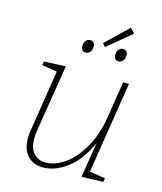

<svg xmlns="http://www.w3.org/2000/svg" viewBox="-119 -893 835 988"><g transform="rotate(15 298.0 -399.0)"><path d="M443 -35 526 -22 523 -2 408 2 438 -186Q395 -89 331 -41Q267 7 204 7Q153 7 121.5 -25Q90 -57 90 -119Q90 -142 94 -163L145 -488L64 -501L67 -521L183 -526L125 -165Q122 -144 122 -125Q122 -73 146.5 -47Q171 -21 211 -21Q258 -21 309 -55.5Q360 -90 401.5 -160.5Q443 -231 459 -332L489 -523H520ZM479 -780 352 -674 337 -691 455 -805ZM238 -648Q238 -667 247 -678Q256 -689 270 -689Q282 -689 288.5 -681.5Q295 -674 295 -662Q295 -643 285.5 -632Q276 -621 263 -621Q251 -621 244.5 -628.5Q238 -636 238 -648ZM413 -650Q413 -668 422.5 -678.5Q432 -689 445 -689Q457 -689 463.5 -681.5Q470 -674 470 -662Q470 -643 460.5 -632Q451 -621 438 -621Q426 -621 419.5 -628.5Q413 -636 413 -650Z"/></g></svg>

Font: Bitter Pro ExtraLight
Style: Italic
Weight: 275
Italic angle: -9°
Designer: Sol Matas, and Bitter project Authors
Foundry: Sol Matas
Version: Version 1.010